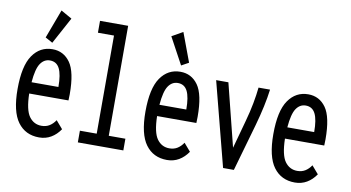

<svg xmlns="http://www.w3.org/2000/svg" viewBox="-70 -855 1890 1035"><g transform="rotate(10 875.0 -337.5)"><path d="M190 10Q115 10 73 -47Q31 -104 31 -227Q31 -354 71.5 -412.5Q112 -471 180 -471Q241 -471 277 -420.5Q313 -370 313 -248Q313 -229 312 -214H97Q99 -124 124.5 -89Q150 -54 192 -54Q217 -54 235.5 -65.5Q254 -77 268 -98L305 -55Q284 -24 255 -7Q226 10 190 10ZM99 -276H246Q246 -344 229.5 -376.5Q213 -409 177 -409Q145 -409 125 -379.5Q105 -350 99 -276ZM172 -505 132 -527 191 -685 251 -651Z M401 0V-64H493V-601H405V-666H559V-64H650V0Z M890 10Q815 10 773 -47Q731 -104 731 -227Q731 -354 771.5 -412.5Q812 -471 880 -471Q941 -471 977 -420.5Q1013 -370 1013 -248Q1013 -229 1012 -214H797Q799 -124 824.5 -89Q850 -54 892 -54Q917 -54 935.5 -65.5Q954 -77 968 -98L1005 -55Q984 -24 955 -7Q926 10 890 10ZM799 -276H946Q946 -344 929.5 -376.5Q913 -409 877 -409Q845 -409 825 -379.5Q805 -350 799 -276ZM877 -505 798 -651 858 -685 917 -527Z M1196 0 1077 -460H1144L1230 -117L1272 -270Q1287 -324 1296 -372Q1305 -420 1309 -460H1372Q1361 -373 1329 -259L1255 0Z M1590 10Q1515 10 1473 -47Q1431 -104 1431 -227Q1431 -354 1471.5 -412.5Q1512 -471 1580 -471Q1641 -471 1677 -420.5Q1713 -370 1713 -248Q1713 -229 1712 -214H1497Q1499 -124 1524.5 -89Q1550 -54 1592 -54Q1617 -54 1635.5 -65.5Q1654 -77 1668 -98L1705 -55Q1684 -24 1655 -7Q1626 10 1590 10ZM1499 -276H1646Q1646 -344 1629.5 -376.5Q1613 -409 1577 -409Q1545 -409 1525 -379.5Q1505 -350 1499 -276Z"/></g></svg>

Font: Inconsolata ExtraCondensed Medium
Style: Regular
Weight: 500
Width: 2
Monospace: yes
Designer: Raph Levien, Cyreal, Brenton Simpson
Foundry: Raph Levien, Cyreal, Google
Version: Version 3.001; ttfautohint (v1.8.2.53-6de2)